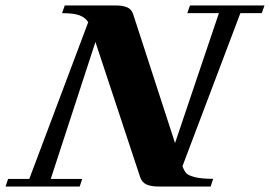

<svg xmlns="http://www.w3.org/2000/svg" viewBox="-53 -683 988 703"><path d="M-32.7 0 -23.4 -27.8H54.2L270 -601.6Q260.3 -618.2 239 -626.5Q217.8 -634.8 174.3 -634.8L184.1 -663.1H368.7Q397.5 -663.1 413.3 -655.8Q429.2 -648.4 434.6 -630.9L587.9 -159.2L748.5 -634.8H632.8L642.6 -663.1H915.5L905.3 -634.8H827.1L615.2 -74.7Q621.1 -57.6 628.9 -49.1Q636.7 -40.5 660.6 -34.4Q684.6 -28.3 727.5 -28.3L718.3 0H529.3Q499.5 0 483.2 -7.6Q466.8 -15.1 460.4 -33.7L296.4 -529.3L132.8 -27.8H248L238.8 0Z"/></svg>

Font: Elstob 18pt ExtraBold
Style: Italic
Weight: 800
Italic angle: -20°
Designer: Peter S. Baker
Version: Version 1.015